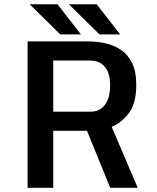

<svg xmlns="http://www.w3.org/2000/svg" viewBox="-20 -898 750 918"><path d="M507 0 396 -272.5H234.5V0H112V-700H400Q442 -700 483 -691.2Q524 -682.5 557.5 -660.2Q591 -638 611.2 -597.2Q631.5 -556.5 631.5 -492Q631.5 -404 596.5 -357.5Q561.5 -311 514 -291.5L638.5 0ZM234.5 -608.5V-364H414Q455.5 -364 481 -395.8Q506.5 -427.5 506.5 -491Q506.5 -548.5 481 -578.5Q455.5 -608.5 412 -608.5ZM554.5 -733.5H455.5L309.5 -877.5H442.5ZM367 -733.5H268L122 -877.5H255Z"/></svg>

Font: League Mono Medium
Style: Regular
Weight: 500
Width: 6
Designer: Tyler Finck
Foundry: The League of Moveable Type / Tyler Finck
Version: Version 2.300;RELEASE